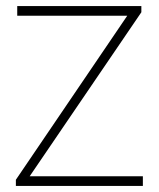

<svg xmlns="http://www.w3.org/2000/svg" viewBox="-20 -615 525 635"><path d="M32.5 0V-20.5L408 -573.5L414 -563H37V-595H447.5V-574.5L71 -21.5L65 -32H452.5V0Z"/></svg>

Font: Encode Sans SC Condensed Thin Thin
Style: Regular
Weight: 250
Version: Version 3.002